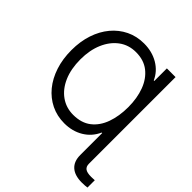

<svg xmlns="http://www.w3.org/2000/svg" viewBox="-249 -903 1274 1274"><g transform="rotate(45 388.5 -265.5)"><path d="M672.4 -727.5V0H590.8V-120.6H585.9Q558.1 -58.1 500.2 -23.2Q442.4 11.7 366.7 11.7Q298.8 11.7 241.9 -16.1Q185.1 -43.9 143.8 -94.2Q102.5 -144.5 79.8 -213.6Q57.1 -282.7 57.1 -365.7Q57.1 -446.8 79.6 -514.9Q102.1 -583 143.6 -632.8Q185.1 -682.6 241.9 -710.2Q298.8 -737.8 367.2 -737.8Q442.9 -737.8 501 -703.6Q559.1 -669.4 585.9 -609.4H590.8V-727.5ZM369.1 -69.8Q445.8 -69.8 494.9 -108.2Q543.9 -146.5 567.9 -213.4Q591.8 -280.3 591.8 -364.7Q591.8 -448.7 566.9 -515.4Q542 -582 492.9 -620.6Q443.8 -659.2 370.1 -659.2Q301.8 -659.2 250.7 -621.3Q199.7 -583.5 171.1 -517.1Q142.6 -450.7 142.6 -364.7Q142.6 -274.9 171.4 -208.7Q200.2 -142.6 251.5 -106.2Q302.7 -69.8 369.1 -69.8ZM727.5 207.5Q660.6 207.5 625.7 176.3Q590.8 145 590.8 85.4V0H672.4V85.4Q672.4 112.3 689 124.5Q705.6 136.7 744.1 136.7Q750.5 136.7 759.8 136.2Q769 135.7 777.3 135.3V204.1Q769 205.6 756.1 206.5Q743.2 207.5 727.5 207.5Z"/></g></svg>

Font: V-Inter
Style: Regular-375
Weight: 375
Designer: Rasmus Andersson
Foundry: rsms
Version: Version 4.000;git-4146feb